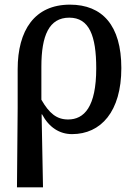

<svg xmlns="http://www.w3.org/2000/svg" viewBox="-20 -567 586 826"><path d="M53 239H165L159 -75H161C191 -19 236 10 290 10C414 10 502 -87 502 -274C502 -458 420 -547 281 -547C129 -547 56 -437 56 -269V-102ZM273 -53C224 -53 192 -79 158 -138V-280C158 -414 191 -491 278 -491C364 -491 394 -413 394 -273C394 -107 342 -53 273 -53Z"/></svg>

Font: Noto Serif SemiCondensed Medium
Style: Regular
Weight: 500
Width: 4
Designer: Monotype Design Team
Foundry: Monotype Imaging Inc.
Version: Version 2.014